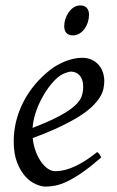

<svg xmlns="http://www.w3.org/2000/svg" viewBox="-20 -671 433 711"><path d="M190.9 -381.8Q174.8 -367.2 159.4 -346.2Q144 -325.2 131.6 -300.8Q119.1 -276.4 110.8 -249.8Q102.5 -223.1 100.6 -197.3Q164.6 -222.2 201.9 -242.4Q239.3 -262.7 258.3 -280.8Q277.3 -298.8 282.7 -315.4Q288.1 -332 288.1 -349.1Q288.1 -364.3 284.2 -375.2Q280.3 -386.2 273.9 -392.8Q267.6 -399.4 259.5 -402.6Q251.5 -405.8 243.2 -405.8Q235.4 -405.8 220.2 -400.1Q205.1 -394.5 190.9 -381.8ZM366.2 -371.1Q366.2 -357.4 363 -342.3Q359.9 -327.1 349.9 -311Q339.8 -294.9 322 -277.3Q304.2 -259.8 274.7 -241Q245.1 -222.2 202.6 -201.9Q160.2 -181.6 101.1 -159.7Q104 -132.3 112.5 -109.9Q121.1 -87.4 132.6 -71.3Q144 -55.2 157.5 -46.1Q170.9 -37.1 184.1 -37.1Q194.3 -37.1 209 -39.3Q223.6 -41.5 242.9 -48.8Q262.2 -56.2 286.4 -70.3Q310.5 -84.5 339.8 -107.9Q345.2 -105 349.4 -98.4Q353.5 -91.8 355 -87.9Q314.9 -53.2 284.2 -32Q253.4 -10.7 229.2 0.7Q205.1 12.2 185.8 16.1Q166.5 20 148.9 20Q132.8 20 112.3 11Q91.8 2 73.7 -17.8Q55.7 -37.6 43.2 -69.6Q30.8 -101.6 30.8 -147.9Q30.8 -186 40 -222.9Q49.3 -259.8 66.7 -293.7Q84 -327.6 109.4 -357.9Q134.8 -388.2 167 -413.1Q178.2 -421.9 192.4 -429.9Q206.5 -438 221.9 -444.1Q237.3 -450.2 253.2 -453.6Q269 -457 284.2 -457Q305.2 -457 320.6 -449.5Q335.9 -441.9 346.2 -429.7Q356.4 -417.5 361.3 -402.1Q366.2 -386.7 366.2 -371.1ZM309.6 -616.2Q309.6 -602.5 305.4 -589.1Q301.3 -575.7 293.5 -564.7Q285.6 -553.7 274.4 -546.9Q263.2 -540 249.5 -540Q234.4 -540 226.1 -548.8Q217.8 -557.6 217.8 -574.2Q217.8 -587.4 222.2 -600.8Q226.6 -614.3 234.4 -625.5Q242.2 -636.7 253.2 -643.8Q264.2 -650.9 277.8 -650.9Q293 -650.9 301.3 -641.8Q309.6 -632.8 309.6 -616.2Z"/></svg>

Font: Gentium Plus Afr
Style: Italic
Weight: 400
Italic angle: -8°
Designer: J. Victor Gaultney, Annie Olsen, Iska Routamaa, Becca Hirsbrunner
Foundry: SIL International
Version: Version 5.000